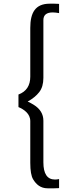

<svg xmlns="http://www.w3.org/2000/svg" viewBox="-20 -770 420 1040"><path d="M144 -114V112C144 154.7 149.2 184.5 159.5 201.4C176.2 228.9 199.5 250 238 250H273.5C281.8 250 290.7 249.7 300 249V200C292 201.7 284.6 202.5 277.7 202.5C235.9 202.5 215 171.3 215 109V-116C215 -152 197.5 -180.8 162.5 -202.5C152.2 -208.8 141.3 -214.7 130 -220C156.7 -234.7 177.5 -251.7 192.5 -271C207.5 -290.3 215 -316 215 -348V-661C215 -688.8 231.9 -702.7 265.6 -702.7C275.6 -702.7 287 -701.4 300 -699V-749C291.3 -749.7 282.8 -750 274.5 -750H249C171 -750 144 -700.8 144 -619L144 -355C144 -306.3 122.7 -274 80 -258V-190C109.2 -177.8 144 -154.5 144 -114Z"/></svg>

Font: GI
Style: Regular
Weight: 400
Designer: Alfredo Marco Pradil
Version: Version 1.01 2015